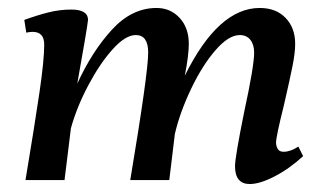

<svg xmlns="http://www.w3.org/2000/svg" viewBox="-20 -452 810 482"><path d="M570 -35Q570 -57 593 -171Q618 -286 618 -320Q618 -340 608.5 -352Q599 -364 582 -364Q554 -364 521 -326Q488 -288 460 -229.5Q432 -171 419 -116L405 0H307Q352 -269 352 -320Q352 -364 321 -364Q295 -364 263 -328.5Q231 -293 202 -238.5Q173 -184 158 -130L142 0H44Q67 -138 79 -219.5Q91 -301 91 -340Q91 -372 62 -372Q54 -372 46 -370L41 -402Q74 -414 102 -421Q130 -428 159 -428Q201 -428 201 -402Q199 -382 174 -242Q211 -323 261 -377.5Q311 -432 373 -432Q408 -432 431 -407Q454 -382 454 -342Q454 -314 444 -262Q528 -432 632 -432Q673 -432 697 -407Q721 -382 721 -342Q721 -320 714.5 -287Q708 -254 693 -189Q673 -109 673 -94Q673 -86 677 -78.5Q681 -71 692 -71Q709 -71 729 -84L741 -60Q706 -28 669 -9Q632 10 607 10Q570 10 570 -35Z"/></svg>

Font: Unna Medium
Style: Italic
Weight: 500
Italic angle: -8.05°
Designer: Jorge de Buen Unna
Foundry: Omnibus-Type
Version: Version 2.008